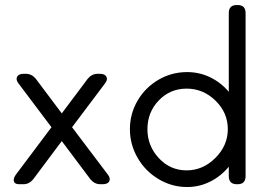

<svg xmlns="http://www.w3.org/2000/svg" viewBox="-20 -734 1063 765"><path d="M73.2 0H56.2Q39.1 0 35.4 -11.2Q31.7 -22.5 43.9 -39.1L185.1 -227.1L54.2 -400.9Q42 -416.5 48.1 -428.2Q54.2 -439.9 74.2 -439.9H83Q106 -439.9 122.1 -420.9L226.1 -282.2L330.1 -420.9Q346.2 -439.9 369.1 -439.9H377.9Q397.9 -439.9 404.1 -428.2Q410.2 -416.5 397.9 -400.9L267.1 -227.1L409.2 -39.1Q421.4 -23.4 415.3 -11.7Q409.2 0 389.2 0H379.9Q356.9 0 340.8 -19L226.1 -171.9L111.8 -19Q95.7 0 73.2 0Z M926.8 0H923.3Q891.6 0 891.6 -32.2V-69.8Q860.8 -32.2 817.6 -10.5Q774.4 11.2 725.6 11.2Q664.6 11.2 611.6 -20.5Q558.6 -52.2 528.1 -105.5Q497.6 -158.7 497.6 -219.2Q497.6 -280.8 528.3 -333.3Q559.1 -385.7 611.6 -416.3Q664.1 -446.8 725.6 -446.8Q774.9 -446.8 817.9 -425.8Q860.8 -404.8 891.6 -368.2V-682.1Q891.6 -713.9 923.3 -713.9H926.8Q958.5 -713.9 958.5 -682.1V-32.2Q958.5 0 926.8 0ZM723.6 -55.2Q788.6 -55.2 838.1 -104.7Q887.7 -154.3 887.7 -219.2Q887.7 -285.2 838.6 -333Q789.6 -380.9 723.6 -380.9Q657.7 -380.9 612.5 -333.7Q567.4 -286.6 567.4 -219.2Q567.4 -152.8 612.8 -104Q658.2 -55.2 723.6 -55.2Z"/></svg>

Font: Arcon Rounded-
Style: Regular
Weight: 400
Designer: M. Zarth
Foundry: martin zarth - visuelle & digitale kommunikation
Version: Version 1.110;PS 001.110;hotconv 1.0.70;makeotf.lib2.5.58329